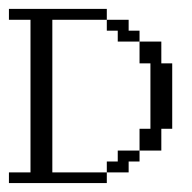

<svg xmlns="http://www.w3.org/2000/svg" viewBox="-20 -410 430 430"><path d="M219.2 -23.9V-48.3H243.7V-72.8H292.5V-48.3H268.1V-23.9ZM292.5 -72.8V-121.6H316.9V-268.1H292.5V-316.9H341.3V-268.1H365.7V-121.6H341.3V-72.8ZM243.7 -316.9V-341.3H219.2V-365.7H268.1V-341.3H292.5V-316.9ZM0 0V-23.9H48.3V-365.7H0V-390.1H219.2V-365.7H97.2V-23.9H219.2V0Z"/></svg>

Font: FS Mondwest Regular
Style: Regular
Weight: 400
Designer: NZWStudios2024
Foundry: https://fontstruct.com
Version: Version 1.0